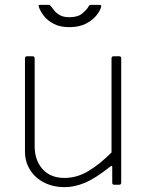

<svg xmlns="http://www.w3.org/2000/svg" viewBox="-20 -762 611 792"><path d="M246 -28Q297 -28 344 -56Q391 -84 440 -133V-521Q440 -530 449 -530H471Q480 -530 480 -521V-9Q480 0 472 0H451Q443 0 443 -8V-72Q443 -77 441.5 -78Q440 -79 435 -75Q372 -25 329 -7.5Q286 10 247 10Q200 10 163 -8.5Q126 -27 104.5 -60.5Q83 -94 83 -137V-520Q83 -530 92 -530H114Q123 -530 123 -521V-159Q123 -101 155.5 -64.5Q188 -28 246 -28ZM390 -742Q400 -742 397 -733Q393 -717 377 -697.5Q361 -678 333.5 -664Q306 -650 266 -650Q228 -650 202 -663.5Q176 -677 161 -696.5Q146 -716 140 -734Q139 -736 139.5 -739Q140 -742 144 -742H179Q184 -742 186 -740.5Q188 -739 191 -735Q196 -729 204 -718.5Q212 -708 227 -699.5Q242 -691 266 -691Q301 -691 319.5 -706.5Q338 -722 346 -736Q348 -740 350 -741Q352 -742 355 -742Z"/></svg>

Font: Libre Franklin Thin
Style: Regular
Weight: 100
Designer: Pablo Impallari, Rodrigo Fuenzalida, Nhung Nguyen
Foundry: Impallari Type
Version: Version 3.000